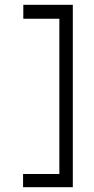

<svg xmlns="http://www.w3.org/2000/svg" viewBox="-20 -690 390 799"><path d="M283 89H76V34H227V-612H77V-670H283Z"/></svg>

Font: Inconsolata ExtraCondensed
Style: Regular
Weight: 400
Width: 2
Monospace: yes
Designer: Raph Levien, Cyreal, Brenton Simpson
Foundry: Raph Levien, Cyreal, Google
Version: Version 3.001; ttfautohint (v1.8.2.53-6de2)